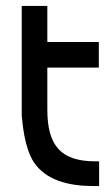

<svg xmlns="http://www.w3.org/2000/svg" viewBox="-20 -625 353 645"><path d="M301 -83C185 -83 139 -135 139 -257V-398H312V-484H139V-605H53V-237C56 -210 61 -132 93 -81C134 -19 211 0 294 0H313V-83Z"/></svg>

Font: Radis Sans
Style: Regular
Weight: 400
Designer: Gaël Goy
Foundry: Gaël Goy
Version: 1.0